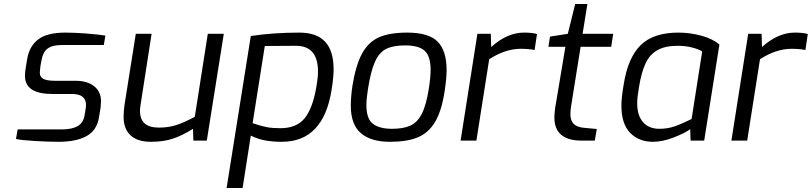

<svg xmlns="http://www.w3.org/2000/svg" viewBox="-20 -703 4059 960"><path d="M60 -8 68 -56H290Q340 -56 368.5 -72.5Q397 -89 403 -127L409 -164Q410 -170 410 -178Q410 -233 341 -233H243Q105 -233 105 -323Q105 -345 109 -366L116 -409Q127 -472 171 -506Q215 -540 307 -540Q349 -540 410 -535.5Q471 -531 507 -525L499 -478H292Q242 -478 218.5 -460.5Q195 -443 188 -404L182 -372Q179 -348 179 -340Q179 -318 197 -308.5Q215 -299 257 -299H359Q416 -299 450.5 -272Q485 -245 485 -197Q485 -189 483 -165L475 -117Q465 -52 413.5 -23Q362 6 273 6Q220 6 154.5 2Q89 -2 60 -8Z M598 -118Q598 -145 602 -175L659 -534H738L683 -180Q680 -165 680 -148Q680 -65 774 -65Q823 -65 862.5 -78Q902 -91 954 -119L1019 -534H1099L1014 0H947L945 -59Q893 -26 845.5 -10Q798 6 735 6Q667 6 632.5 -26.5Q598 -59 598 -118Z M1234 -523Q1346 -540 1477 -540Q1563 -540 1605.5 -494.5Q1648 -449 1648 -357Q1648 -316 1638 -254Q1597 6 1389 6Q1342 6 1305 -1Q1268 -8 1234 -25L1193 237H1113ZM1562 -270Q1563 -275 1566.5 -299Q1570 -323 1570 -345Q1570 -475 1458 -474L1304 -473L1243 -87Q1288 -72 1315 -67Q1342 -62 1382 -62Q1463 -62 1503.5 -112Q1544 -162 1562 -270Z M1734 -175Q1734 -219 1742 -273Q1759 -379 1791 -436.5Q1823 -494 1876 -517Q1929 -540 2016 -540Q2124 -540 2168.5 -494.5Q2213 -449 2213 -352Q2213 -311 2203 -246Q2188 -148 2155.5 -93.5Q2123 -39 2069.5 -16.5Q2016 6 1930 6Q1835 6 1784.5 -37Q1734 -80 1734 -175ZM2124 -259Q2133 -316 2133 -355Q2133 -421 2104 -448.5Q2075 -476 2005 -476Q1946 -476 1911 -458.5Q1876 -441 1855 -394.5Q1834 -348 1820 -259Q1812 -209 1812 -178Q1812 -109 1844.5 -84Q1877 -59 1940 -59Q1997 -59 2032 -75Q2067 -91 2089 -134Q2111 -177 2124 -259Z M2367 -534H2434L2436 -468Q2516 -540 2600 -540Q2640 -540 2665 -533L2653 -453Q2623 -459 2584 -459Q2507 -459 2426 -407L2362 0H2283Z M2752 -114Q2752 -148 2762 -200L2807 -469H2722L2730 -520L2819 -534L2856 -683H2917L2893 -534H3046L3036 -469H2883L2840 -200Q2839 -194 2835.5 -171.5Q2832 -149 2832 -132Q2832 -100 2848.5 -83.5Q2865 -67 2900 -64L2964 -58L2954 0H2887Q2820 0 2786 -29Q2752 -58 2752 -114Z M3087 -175Q3087 -214 3098 -278Q3119 -414 3183 -477Q3247 -540 3372 -540Q3430 -540 3487 -524.5Q3544 -509 3577 -480L3501 0H3433L3431 -57Q3404 -37 3348 -15.5Q3292 6 3245 6Q3174 6 3130.5 -39Q3087 -84 3087 -175ZM3438 -108 3491 -446Q3473 -457 3440.5 -465.5Q3408 -474 3368 -474Q3306 -474 3267.5 -452.5Q3229 -431 3208 -386.5Q3187 -342 3175 -268Q3166 -216 3166 -187Q3166 -125 3195.5 -92Q3225 -59 3276 -59Q3318 -59 3352.5 -71Q3387 -83 3438 -108Z M3721 -534H3788L3790 -468Q3870 -540 3954 -540Q3994 -540 4019 -533L4007 -453Q3977 -459 3938 -459Q3861 -459 3780 -407L3716 0H3637Z"/></svg>

Font: Exo
Style: Italic
Weight: 400
Italic angle: -9°
Designer: Natanael Gama
Foundry: Natanael Gama
Version: Version 1.500; ttfautohint (v1.6)